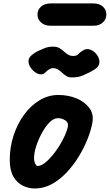

<svg xmlns="http://www.w3.org/2000/svg" viewBox="-20 -1092 642 1122"><path d="M184 9.5Q146.5 9.5 113 -7Q79.5 -23.5 58.2 -60.2Q37 -97 37 -157.5Q37 -231.5 59.2 -299.8Q81.5 -368 120.5 -421.5Q159.5 -475 211 -506Q262.5 -537 321 -537Q379 -537 427.2 -517Q475.5 -497 502 -461Q528.5 -425 520 -376.5Q512.5 -332.5 492 -280.5Q471.5 -228.5 440.2 -177.2Q409 -126 369 -83.8Q329 -41.5 282.2 -16Q235.5 9.5 184 9.5ZM179 -170Q179 -149 185.8 -135.5Q192.5 -122 199.5 -122Q218 -122 240.2 -138.5Q262.5 -155 285 -182Q307.5 -209 327 -240.2Q346.5 -271.5 359.8 -301.8Q373 -332 377 -355Q380.5 -377 360.8 -389.2Q341 -401.5 318.5 -401.5Q294 -401.5 269.5 -376.8Q245 -352 224.5 -314.2Q204 -276.5 191.5 -237.5Q179 -198.5 179 -170ZM400 -639.5Q381 -639.5 367.8 -647.8Q354.5 -656 343.2 -666.8Q332 -677.5 319 -685.8Q306 -694 287.5 -694Q280.5 -694 268 -687.2Q255.5 -680.5 247 -670.5Q234.5 -656 217.2 -657.5Q200 -659 184 -670.8Q168 -682.5 157.2 -699.8Q146.5 -717 146.5 -734Q146.5 -754.5 166 -770.5Q185.5 -786.5 203.5 -794.5Q218.5 -801.5 240.8 -810.5Q263 -819.5 290.5 -819.5Q312.5 -819.5 326.8 -811.2Q341 -803 352.5 -792.2Q364 -781.5 377 -773.2Q390 -765 408.5 -765Q428 -765 436.2 -774.5Q444.5 -784 461.5 -795Q485 -811 508 -802Q531 -793 546 -772.2Q561 -751.5 561 -732Q561 -711 548 -698.2Q535 -685.5 504 -669.5Q487.5 -661 462.2 -650.2Q437 -639.5 400 -639.5ZM276 -941.5Q241 -941.5 220 -960.5Q199 -979.5 199 -1007Q199 -1035 220 -1053.5Q241 -1072 276 -1072H525.5Q561 -1072 581.2 -1053.5Q601.5 -1035 601.5 -1007Q601.5 -980.5 581.2 -961Q561 -941.5 525.5 -941.5Z"/></svg>

Font: Edu QLD Hand
Style: Regular
Weight: 400
Designer: Tina and Corey Anderson, Eben Sorkin
Foundry: Sorkin Type Co.
Version: Version 2.000